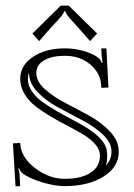

<svg xmlns="http://www.w3.org/2000/svg" viewBox="-20 -644 477 682"><path d="M401.9 -105Q401.9 -50.8 347.7 -16.8Q293.5 17.1 210 17.1Q174.3 17.1 130.1 3.7Q85.9 -9.8 62 -26.9Q52.2 -33.7 47.9 -45.9L44.9 -44.9Q49.8 -33.7 49.8 -17.1L51.8 17.1L35.2 18.1L25.9 -134.8L51.8 -136.2Q53.2 -86.9 103.3 -47.9Q153.3 -8.8 210 -8.8Q268.1 -8.8 301.5 -30.3Q335 -51.8 335 -91.8Q335 -111.8 319.3 -130.4Q303.7 -148.9 278.8 -164.3Q253.9 -179.7 223.6 -195.3Q193.4 -210.9 163.1 -228.5Q132.8 -246.1 107.9 -265.1Q83 -284.2 67.4 -309.6Q51.8 -335 51.8 -363.8Q51.8 -411.6 96.9 -441.9Q142.1 -472.2 210 -472.2Q244.1 -472.2 275.6 -463.4Q307.1 -454.6 326.2 -440.9Q337.4 -433.1 341.8 -419.9L344.2 -420.9Q340.8 -444.8 340.8 -449.2L339.8 -472.2H357.9L365.2 -333L339.8 -332L338.9 -346.2Q335 -386.7 299.1 -416.3Q263.2 -445.8 210 -445.8Q164.6 -445.8 136.7 -429.7Q108.9 -413.6 108.9 -384.8Q108.9 -354.5 139.2 -327.4Q169.4 -300.3 212.4 -278.1Q255.4 -255.9 298.3 -232.2Q341.3 -208.5 371.6 -175.8Q401.9 -143.1 401.9 -105ZM376 -105Q376 -137.2 345.7 -165.8Q315.4 -194.3 272.5 -216.8Q229.5 -239.3 186.5 -262.5Q143.6 -285.6 113.3 -317.1Q83 -348.6 83 -384.8V-386.2Q79.1 -377 79.1 -363.8Q79.1 -340.8 92.8 -320.3Q106.4 -299.8 128.7 -283.4Q150.9 -267.1 178 -251.5Q205.1 -235.8 233.9 -220.7Q262.7 -205.6 287.6 -190.4Q312.5 -175.3 331.8 -156.2Q351.1 -137.2 357.9 -117.2Q359.4 -112.8 360.8 -91.8Q360.8 -68.4 356 -56.2Q376 -77.6 376 -105ZM224.1 -624 325.2 -524.9 299.8 -498 263.2 -540Q255.9 -548.3 244.6 -560.5Q233.4 -572.8 228 -578.9Q222.7 -585 217.8 -592Q212.9 -599.1 211.9 -604H208Q206.5 -597.7 200.4 -589.6Q194.3 -581.5 179.2 -565.4Q164.1 -549.3 155.8 -540L119.1 -498L95.2 -524.9L195.8 -624Z"/></svg>

Font: FoglihtenNo01
Style: Regular
Weight: 500
Version: Version 0.61